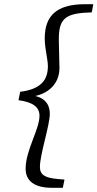

<svg xmlns="http://www.w3.org/2000/svg" viewBox="-20 -735 464 914"><path d="M68 -258C138 -249 168 -224 168 -184C168 -119 102 -20 102 68C102 128 146 159 227 159H279L287 120L254 117C196 112 170 98 170 60C170 0 217 -138 217 -193C217 -247 184 -281 107 -283L105 -273C196 -275 263 -327 263 -411C263 -442 260 -507 260 -547C260 -638 284 -670 394 -675L417 -676L424 -715H385C248 -715 193 -659 193 -552C193 -503 208 -453 208 -420C208 -352 172 -310 76 -298L68 -258Z"/></svg>

Font: Source Serif Variable
Style: Italic
Weight: 389
Italic angle: -12°
Designer: Frank Grießhammer
Foundry: Adobe Systems Incorporated
Version: Version 3.001;hotconv 1.0.111;makeotfexe 2.5.65597